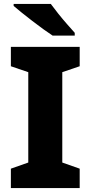

<svg xmlns="http://www.w3.org/2000/svg" viewBox="-20 -951 459 971"><path d="M383 0H35V-98L123 -129V-586L35 -616V-714H383V-616L295 -586V-129L383 -98ZM237 -931Q253 -909 275 -881.5Q297 -854 319.5 -828.5Q342 -803 358 -785V-771H246Q226 -784 199 -803.5Q172 -823 143.5 -845Q115 -867 90 -887Q65 -907 49 -921V-931Z"/></svg>

Font: Noto Sans Khmer UI ExtraBold
Style: Regular
Weight: 800
Designer: Danh Hong and the Monotype Design Team
Foundry: Monotype Imaging Inc.
Version: Version 2.002; ttfautohint (v1.8.4.7-5d5b)